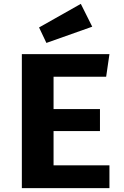

<svg xmlns="http://www.w3.org/2000/svg" viewBox="-20 -973 640 993"><path d="M257 -409H497V-295H257V-118H546V0H93V-693H546L529 -576H257ZM457 -835 220 -751 182 -831 398 -953Z"/></svg>

Font: Fira Mono
Style: Bold
Weight: 700
Monospace: yes
Designer: Carrois Corporate & Edenspiekermann AG
Foundry: Carrois Corporate GbR & Edenspiekermann AG
Version: Version 3.206